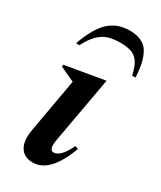

<svg xmlns="http://www.w3.org/2000/svg" viewBox="-184 -771 707 845"><g transform="rotate(30 169.5 -348.5)"><path d="M134 10Q89 10 69.5 -22.5Q50 -55 61 -115L109 -386L35 -420V-430L233 -464H236L175 -124Q167 -74 192 -74Q207 -74 225 -91Q243 -108 261 -147L277 -141Q221 10 134 10ZM37 -540Q68 -628 109.5 -667.5Q151 -707 214 -707Q283 -707 309.5 -664.5Q336 -622 339 -540H322Q313 -584 297.5 -605Q282 -626 259.5 -633Q237 -640 206 -640Q174 -640 148.5 -633Q123 -626 100 -605Q77 -584 54 -540Z"/></g></svg>

Font: Spectral SemiBold
Style: Italic
Weight: 600
Italic angle: -10°
Designer: Jean-Baptiste Levee
Foundry: Production Type
Version: Version 2.001